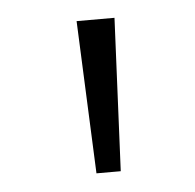

<svg xmlns="http://www.w3.org/2000/svg" viewBox="-32 -762 328 323"><g transform="rotate(-5 131.5 -600.0)"><path d="M119 -471 108 -729H172L160 -471Z"/></g></svg>

Font: Noto Sans Devanagari UI Condensed Light
Style: Regular
Weight: 300
Width: 3
Designer: Jelle Bosma - Monotype Design Team
Foundry: Monotype Imaging Inc.
Version: Version 2.004; ttfautohint (v1.8.4.7-5d5b)